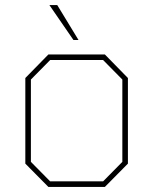

<svg xmlns="http://www.w3.org/2000/svg" viewBox="-20 -738 605 758"><path d="M270 -580 175 -718H206L290 -580ZM171 0 80 -92V-430L171 -523H394L485 -430V-92L394 0ZM178 -22H387L463 -99V-424L387 -501H178L102 -424V-99Z"/></svg>

Font: Tomorrow Thin
Style: Regular
Weight: 250
Designer: Tony de Marco, Monica Rizzolli
Foundry: Just in Type
Version: Version 2.002